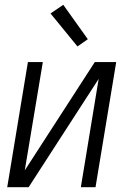

<svg xmlns="http://www.w3.org/2000/svg" viewBox="-20 -778 540 798"><path d="M10 0 96 -520H158L83 -70L374 -520H463L377 0H316L390 -450L99 0ZM302 -585 190 -722 243 -758 345 -615Z"/></svg>

Font: Iosevka SS04 Light Oblique
Style: Regular
Weight: 300
Italic angle: -9°
Monospace: yes
Designer: Belleve Invis
Foundry: Belleve Invis
Version: Version 19.0.0; ttfautohint (v1.8.4)